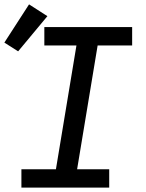

<svg xmlns="http://www.w3.org/2000/svg" viewBox="-47 -859 667 879"><path d="M51 0V-84H209L303 -651H156V-735H558V-651H400L306 -84H453V0ZM36 -624 -27 -664 86 -839 170 -785Z"/></svg>

Font: Iosevka Curly Slab MdEx
Style: Italic
Weight: 500
Width: 7
Italic angle: -9°
Monospace: yes
Designer: Belleve Invis
Foundry: Belleve Invis
Version: Version 11.0.0; ttfautohint (v1.8.3)